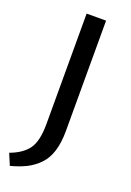

<svg xmlns="http://www.w3.org/2000/svg" viewBox="-171 -716 670 984"><g transform="rotate(20 164.5 -224.0)"><path d="M122 -56V-658H228V-56Q228 7 213.5 54Q199 101 169.5 131Q140 161 104.5 179Q69 197 19 210L-7 148Q61 123 91.5 80Q122 37 122 -56Z"/></g></svg>

Font: EauTest Semibold
Style: Regular
Weight: 600
Designer: Christian Thalmann (Catharsis Fonts)
Version: Version 0.001;PS 000.001;hotconv 1.0.88;makeotf.lib2.5.64775